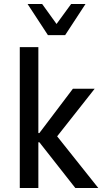

<svg xmlns="http://www.w3.org/2000/svg" viewBox="-20 -941 513 961"><path d="M79 0V-705H172V-275H177L345 -497H454L249 -237L253 -275L472 0H357L177 -229H172V0ZM220 -765 118 -921H191L263 -821L336 -921H408L306 -765Z"/></svg>

Font: Nunito Sans 7pt Condensed Medium
Style: Regular
Weight: 500
Width: 3
Designer: Vernon Adams
Foundry: Vernon Adams
Version: Version 3.101;gftools[0.9.27]